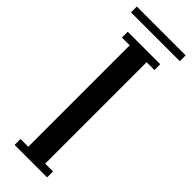

<svg xmlns="http://www.w3.org/2000/svg" viewBox="-287 -823 840 840"><g transform="rotate(45 133.0 -403.0)"><path d="M32.5 0V-36.5H80.5V-664H32.5V-700H233.5V-664H185V-36.5H233.5V0ZM-17.5 -770V-806H284.5V-770Z"/></g></svg>

Font: Imbue Thin 10pt SemiBold
Style: Regular
Weight: 600
Version: Version 1.102